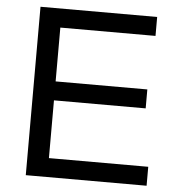

<svg xmlns="http://www.w3.org/2000/svg" viewBox="-52 -778 771 828"><g transform="rotate(5 333.5 -364.5)"><path d="M183 -332V-82H613V0H90V-729H595V-647H183V-414H580V-332Z"/></g></svg>

Font: Ekushey Lalsalu
Style: Regular
Weight: 400
Designer: Al Mamun Sumon
Foundry: Al Mamun Sumon
Version: Version 1.0